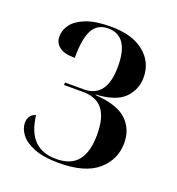

<svg xmlns="http://www.w3.org/2000/svg" viewBox="-107 -634 674 731"><g transform="rotate(20 230.0 -268.0)"><path d="M210 10Q148 10 109.5 -5.5Q71 -21 54 -44Q37 -67 37 -90Q37 -123 67 -132Q75 -65 107 -33Q139 -1 195 -1Q255 -1 283 -36Q311 -71 311 -141Q311 -211 284.5 -243.5Q258 -276 204 -276H128V-286H204Q297 -286 297 -412Q297 -536 213 -536Q170 -536 150.5 -501Q131 -466 131 -387Q88 -387 68 -402.5Q48 -418 48 -444Q48 -470 65 -493Q82 -516 120 -531Q158 -546 221 -546Q307 -546 355 -507Q403 -468 403 -406Q403 -358 369.5 -323Q336 -288 254 -283V-281Q343 -275 381 -239Q419 -203 419 -147Q419 -79 367.5 -34.5Q316 10 210 10Z"/></g></svg>

Font: Noto Serif Display SemiCondensed Medium
Style: Regular
Weight: 500
Width: 4
Designer: Monotype Design Team
Foundry: Monotype Imaging Inc.
Version: Version 2.009